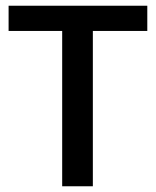

<svg xmlns="http://www.w3.org/2000/svg" viewBox="-20 -650 543 670"><path d="M494 -630V-542H304V0H197V-542H10V-630Z"/></svg>

Font: Ek Mukta Medium
Style: Regular
Weight: 500
Designer: Girish Dalvi and Yashodeep Gholap
Foundry: Ek Type
Version: Version 2.538;PS 1.002;hotconv 16.6.51;makeotf.lib2.5.65220;